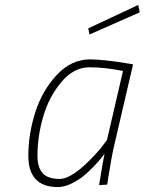

<svg xmlns="http://www.w3.org/2000/svg" viewBox="-20 -750 587 779"><path d="M215 9Q95 9 95 -118Q95 -206 123 -294Q151 -382 210 -445.5Q269 -509 345 -509Q396 -509 489 -494L520 -489L444 -163Q433 -117 419 -28L415 -1L382 1Q399 -103 404 -126Q400 -121 393 -111.5Q386 -102 364.5 -79Q343 -56 321.5 -38Q300 -20 270.5 -5.5Q241 9 215 9ZM479 -462Q406 -477 342.5 -477Q279 -477 228.5 -416.5Q178 -356 155 -276Q132 -196 132 -118Q132 -71 153 -47.5Q174 -24 222 -24Q276 -24 369 -126Q390 -149 402 -166L414 -182ZM343 -610 338 -635 541 -730 547 -700Z"/></svg>

Font: TitilliumWebThinItalic
Style: Thin Italic
Weight: 200
Italic angle: -13°
Version: Version 1.001;PS 57.000;hotconv 1.0.70;makeotf.lib2.5.55311